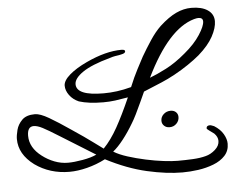

<svg xmlns="http://www.w3.org/2000/svg" viewBox="-48 -627 929 753"><g transform="rotate(-5 416.5 -250.0)"><path d="M641 70Q579 70 502 52.5Q425 35 342 -8Q307 10 269.5 19.5Q232 29 200 29Q123 29 64 -13Q5 -57 5 -117Q5 -131 10.5 -152.5Q16 -174 33 -191Q50 -208 84 -208Q104 -208 138.5 -188Q173 -168 221 -135Q272 -101 303.5 -77.5Q335 -54 341 -50Q371 -81 397 -127.5Q423 -174 453 -242Q425 -237 402.5 -234Q380 -231 356 -231Q298 -231 260 -243Q237 -253 223.5 -271.5Q210 -290 210 -309Q210 -329 236 -351.5Q262 -374 305 -394Q382 -430 444 -430Q458 -430 458 -423Q458 -415 442 -412L433 -410Q426 -409 417 -407.5Q408 -406 396 -402Q323 -382 288 -358Q253 -334 253 -311Q253 -266 360 -266Q386 -266 412.5 -269.5Q439 -273 469 -281Q485 -320 500 -348.5Q515 -377 525 -396Q543 -427 563.5 -458Q584 -489 606 -510Q641 -542 671 -556Q701 -570 731 -570Q772 -570 795.5 -554Q819 -538 819 -510Q819 -484 801 -450.5Q783 -417 743 -382Q724 -366 697.5 -348Q671 -330 642.5 -314.5Q614 -299 590 -289L518 -259Q511 -244 500 -219.5Q489 -195 478 -173Q467 -151 460 -140Q440 -106 418 -78Q396 -50 377 -35Q398 -22 431 -11.5Q464 -1 501 7Q538 15 571 19Q604 23 626 23Q656 23 685.5 21.5Q715 20 737 14Q757 9 774.5 -6.5Q792 -22 792 -41Q792 -57 778 -71Q769 -78 759.5 -84.5Q750 -91 750 -94Q750 -105 764 -105Q767 -105 770.5 -103.5Q774 -102 780 -100Q804 -85 815.5 -65Q827 -45 827 -27Q827 1 809.5 20Q792 39 763.5 50Q735 61 703 65.5Q671 70 641 70ZM546 -311Q573 -321 611 -340.5Q649 -360 689 -394Q729 -427 751 -461Q773 -495 773 -513Q773 -528 755 -528Q749 -528 738 -525Q636 -496 546 -311ZM197 -7Q221 -7 255 -13Q289 -19 310 -29L173 -114Q130 -141 109.5 -151.5Q89 -162 75 -162Q50 -162 50 -126Q50 -79 96 -44Q118 -27 144 -17Q170 -7 197 -7ZM606 -111Q593 -111 584.5 -119Q576 -127 576 -139Q576 -154 587.5 -164.5Q599 -175 615 -175Q628 -175 636 -167.5Q644 -160 644 -148Q644 -133 633 -122Q622 -111 606 -111Z"/></g></svg>

Font: Corinthia
Style: Bold
Weight: 700
Designer: Robert E. Leuschke
Foundry: Robert E. Leuschke
Version: Version 1.013; ttfautohint (v1.8.3)